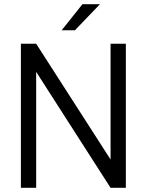

<svg xmlns="http://www.w3.org/2000/svg" viewBox="-20 -900 702 920"><path d="M583 -690.4V0H509.8L153.3 -555.7V0H80.1V-690.4H153.3L509.8 -135.7V-690.4ZM375 -879.9H459L338.9 -754.9H275.4Z"/></svg>

Font: Dinish
Style: Regular
Weight: 400
Designer: Bert Driehuis
Foundry: Playbeing
Version: Version 3.006; git-39231f3c-release